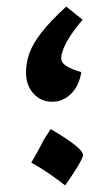

<svg xmlns="http://www.w3.org/2000/svg" viewBox="-20 -638 301 583"><path d="M139 -329Q104 -329 81.5 -354Q59 -379 59 -418Q59 -448 69.5 -477Q80 -506 106.5 -540Q133 -574 181 -618L231 -578Q210 -554 195.5 -532Q181 -510 173.5 -492Q166 -474 166 -461Q166 -447 182.5 -437Q199 -427 227 -419Q220 -377 195.5 -353Q171 -329 139 -329ZM178 -75Q152 -95 126.5 -112.5Q101 -130 75 -144Q83 -158 90 -170.5Q97 -183 104 -196Q110 -209 117.5 -221Q125 -233 134 -246Q232 -189 232 -167Q232 -153 178 -75Z"/></svg>

Font: Noto Naskh Arabic UI
Style: Regular
Weight: 400
Designer: Monotype Design Team, David Williams, Mohamad Dakak and Nizar Qandah
Foundry: Monotype Imaging Inc.
Version: Version 2.014